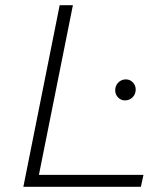

<svg xmlns="http://www.w3.org/2000/svg" viewBox="-20 -720 625 740"><path d="M210 -700H261L130 -46H533L523 0H70ZM424 -372Q424 -390 436 -402Q448 -414 465 -414Q481 -414 492 -402.5Q503 -391 503 -375Q503 -357 491 -345Q479 -333 462 -333Q446 -333 435 -344.5Q424 -356 424 -372Z"/></svg>

Font: Montserrat Alternates Light
Style: Italic
Weight: 300
Italic angle: -11.3°
Designer: Julieta Ulanovsky
Foundry: Julieta Ulanovsky
Version: Version 7.200